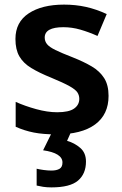

<svg xmlns="http://www.w3.org/2000/svg" viewBox="-20 -573 531 833"><path d="M451 -157Q451 -76 392.5 -33Q334 10 224 10Q167 10 126.5 2Q86 -6 48 -23V-131Q88 -113 137 -99.5Q186 -86 228 -86Q279 -86 301.5 -102Q324 -118 324 -144Q324 -160 315.5 -172.5Q307 -185 281 -199.5Q255 -214 202 -236Q150 -257 115.5 -278Q81 -299 64 -328.5Q47 -358 47 -404Q47 -477 104.5 -515Q162 -553 258 -553Q308 -553 353 -543Q398 -533 443 -512L403 -417Q365 -434 328.5 -444.5Q292 -455 255 -455Q174 -455 174 -410Q174 -394 184 -381.5Q194 -369 220.5 -356Q247 -343 296 -324Q344 -305 378.5 -284.5Q413 -264 432 -234Q451 -204 451 -157ZM353 128Q353 181 318.5 210.5Q284 240 203 240Q183 240 167 237.5Q151 235 139 232V159Q151 162 169.5 164.5Q188 167 203 167Q225 167 238 159.5Q251 152 251 132Q251 91 167 79L206 0H288L271 38Q303 47 328 68.5Q353 90 353 128Z"/></svg>

Font: Noto Sans Lisu SemiBold
Style: Regular
Weight: 600
Designer: Monotype Design Team. David Williams.
Foundry: Monotype Imaging Inc.
Version: Version 2.102; ttfautohint (v1.8.4.7-5d5b)